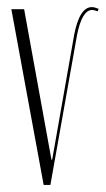

<svg xmlns="http://www.w3.org/2000/svg" viewBox="-20 -521 298 541"><path d="M255 -489Q245 -493 240 -493Q211 -493 197 -422L122 0H103L12 -495H48L125 -71H127L189 -423Q204 -501 239 -501Q246 -501 258 -496Z"/></svg>

Font: Moniqa ExtLt Narrow Display
Style: Regular
Weight: 200
Width: 4
Designer: Rajesh Rajput
Foundry: Rajesh Rajput
Version: Version 1.000